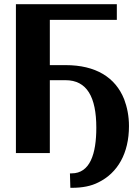

<svg xmlns="http://www.w3.org/2000/svg" viewBox="-20 -731 636 917"><path d="M56 0H218V-348H293C395 -348 440 -268 440 -121C440 4 410 97 322 97H314L316 166H323C373 166 415 158 450 140C542 95 596 1 596 -129C596 -177 587 -220 573 -257C531 -362 437 -420 293 -420H218V-636H538V-711H56Z"/></svg>

Font: Aerodynamic
Style: Bd
Weight: 500
Designer: Google
Version: Version 2.000980; 2014